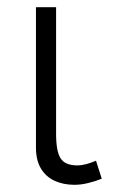

<svg xmlns="http://www.w3.org/2000/svg" viewBox="-20 -500 333 534"><path d="M187 14Q156.5 14 132.2 3Q108 -8 94 -31Q80 -54 80 -90V-480H136V-128Q136 -78.5 148.8 -59.2Q161.5 -40 195 -40Q206.5 -40 219.8 -43.5Q233 -47 247 -53L263 -3Q244.5 4.5 224.8 9.2Q205 14 187 14Z"/></svg>

Font: Geologica Thin Roman Thin
Style: Regular
Weight: 250
Version: Version 1.010;gftools[0.9.28]